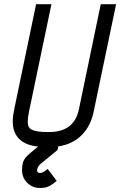

<svg xmlns="http://www.w3.org/2000/svg" viewBox="-20 -704 585 935"><path d="M240.7 189Q225.6 200.7 211.2 206.1Q196.8 211.4 174.3 211.4Q138.2 211.4 112.8 186.3Q87.4 161.1 87.4 125Q87.4 95.7 95 78.9Q102.5 62 128.9 40L193.8 -13.7L198.7 -36.1L270 -21.5L260.3 26.4L175.8 95.7Q168.9 101.6 164.8 109.9Q160.6 118.2 160.6 125Q160.6 138.2 174.3 138.2Q186 138.2 196.8 130.4L212.4 118.7L256.3 177.2ZM120.6 -157.2Q115.2 -130.9 115.2 -111.8Q115.2 -94.2 120.4 -85.4Q125.5 -76.7 136.2 -71.8Q159.7 -61 208.5 -61H218.8Q341.3 -61 364.3 -171.9L470.7 -683.6H545.4L435.5 -157.2Q418.9 -78.6 363.5 -33.2Q308.1 12.2 218.8 12.2H208.5Q143.1 12.2 105.5 -5.4Q42 -35.2 42 -112.8Q42 -137.7 49.3 -171.9L155.8 -683.6H230.5Z"/></svg>

Font: Anka/Coder Condensed
Style: Italic
Weight: 400
Width: 4
Italic angle: -12°
Monospace: yes
Version: Version 001.100